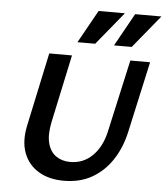

<svg xmlns="http://www.w3.org/2000/svg" viewBox="-60 -960 885 1026"><g transform="rotate(5 382.0 -447.0)"><path d="M320 13Q240 13 184 -21Q128 -55 105 -117Q82 -179 100 -264L184 -658H306L228 -293Q214 -224 226 -179Q238 -134 270 -112Q302 -90 346 -90Q415 -90 464 -137.5Q513 -185 532 -267L619 -658H725L640 -273Q621 -190 578.5 -125.5Q536 -61 471.5 -24Q407 13 320 13ZM329 -731 427 -907H568L424 -731ZM525 -731 623 -907H764L620 -731Z"/></g></svg>

Font: Ysabeau Office
Style: Bold Italic
Weight: 700
Italic angle: -12°
Designer: Christian Thalmann (Catharsis Fonts)
Version: Version 2.001;gftools[0.9.30]; featfreeze: tnum,lnum,ss02